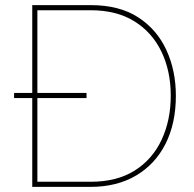

<svg xmlns="http://www.w3.org/2000/svg" viewBox="-20 -730 758 750"><path d="M35 -347V-367H318V-347ZM106 0V-710H334Q446 -710 519.5 -662.5Q593 -615 630 -534.5Q667 -454 667 -356Q667 -248 626.5 -168Q586 -88 511 -44Q436 0 334 0ZM647 -356Q647 -453 610.5 -528.5Q574 -604 504.5 -647Q435 -690 334 -690H126V-20H334Q437 -20 506.5 -64Q576 -108 611.5 -184.5Q647 -261 647 -356Z"/></svg>

Font: Raleway Thin
Style: Regular
Weight: 100
Designer: Matt McInerney, Pablo Impallari, Rodrigo Fuenzalida
Foundry: Matt McInerney, Pablo Impallari, Rodrigo Fuenzalida
Version: Version 4.026